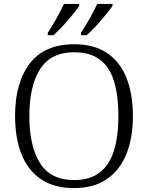

<svg xmlns="http://www.w3.org/2000/svg" viewBox="-20 -951 757 981"><path d="M358 10Q257 10 190 -35Q123 -80 90 -162.5Q57 -245 57 -359Q57 -529 132.5 -627Q208 -725 359 -725Q460 -725 526.5 -680.5Q593 -636 626 -553.5Q659 -471 659 -358Q659 -247 626 -164.5Q593 -82 526 -36Q459 10 358 10ZM358 -31Q440 -31 490 -70Q540 -109 562.5 -182.5Q585 -256 585 -358Q585 -461 563 -534Q541 -607 491.5 -645.5Q442 -684 359 -684Q240 -684 185 -598Q130 -512 130 -358Q130 -204 184.5 -117.5Q239 -31 358 -31ZM394 -784Q415 -815 438 -856Q461 -897 477 -931H555V-921Q543 -904 520 -875.5Q497 -847 470.5 -818Q444 -789 422 -771H394ZM224 -784Q245 -815 268 -856Q291 -897 307 -931H385V-921Q374 -904 350.5 -875.5Q327 -847 300.5 -818Q274 -789 253 -771H224Z"/></svg>

Font: Noto Serif Gurmukhi Light
Style: Regular
Weight: 300
Designer: Vaibhav Singh and the Monotype Design Team
Foundry: Monotype Imaging Inc.
Version: Version 2.004; ttfautohint (v1.8.4.7-5d5b)